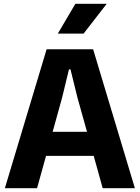

<svg xmlns="http://www.w3.org/2000/svg" viewBox="-20 -985 732 1005"><path d="M5.5 0 224 -727H467.5L686 0H517.5L470.5 -169H221L174 0ZM305 -473.5 255.5 -295H435.5L385.5 -473.5L349 -622H341ZM282.5 -809 374.5 -965H538.5L417.5 -809Z"/></svg>

Font: Spline Sans
Style: Bold
Weight: 700
Designer: Eben Sorkin, Mirko Velimirovic
Foundry: Sorkin Type
Version: Version 1.000; ttfautohint (v1.8.3)